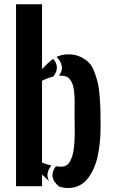

<svg xmlns="http://www.w3.org/2000/svg" viewBox="-20 -895 549 923"><path d="M463.4 -281.7Q463.4 -248 460.4 -216.1Q457.5 -184.1 450.9 -150.4Q444.3 -116.7 432.1 -88.9Q419.9 -61 403.3 -38.6Q386.7 -16.1 362.1 -3.7Q337.4 8.8 307.1 8.8Q284.7 8.8 263.7 1.5Q209.5 -43.5 248.5 -95.7Q262.7 -93.8 275.9 -93.8Q289.6 -93.8 300 -100.6Q310.5 -107.4 317.4 -120.6Q324.2 -133.8 328.6 -149.2Q333 -164.6 335.4 -185.5Q337.9 -206.5 338.6 -225.1Q339.4 -243.7 339.4 -266.6Q339.4 -281.7 338.9 -307.9Q338.4 -334 338.4 -344.2Q338.4 -352.5 338.6 -372.1Q338.9 -391.6 338.9 -401.9Q338.9 -419.9 338.1 -433.8Q337.4 -447.8 335.2 -463.6Q333 -479.5 328.6 -490.7Q324.2 -502 317.4 -511.7Q310.5 -521.5 300 -526.4Q289.6 -531.2 275.9 -531.2Q270 -531.2 263.7 -530.8Q272.9 -543.9 276.4 -556.9Q279.8 -569.8 274.4 -587.4Q269 -605 251.5 -621.1Q277.3 -633.8 309.1 -633.8Q340.8 -633.8 365.7 -622.3Q390.6 -610.8 406.7 -594.7Q422.9 -578.6 434.1 -548.3Q445.3 -518.1 450.9 -493.7Q456.5 -469.2 459.5 -427.7Q462.4 -386.2 462.9 -360.6Q463.4 -335 463.4 -290ZM227.1 -99.1Q204.1 -104.5 182.1 -113.3V-506.3Q192.9 -512.7 207 -518.1Q221.2 -523.4 236.3 -526.9Q271 -571.8 235.8 -611.8Q216.8 -599.6 182.1 -563V-874.5H57.1V0H182.1V-56.6Q200.7 -37.1 215.8 -25.4Q195.8 -61 227.1 -99.1Z"/></svg>

Font: Oswald
Style: Stencbab
Weight: 400
Designer: Mathieu Le Lay
Foundry: Mathieu Le Lay
Version: Version 1.000